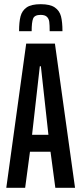

<svg xmlns="http://www.w3.org/2000/svg" viewBox="-20 -896 387 916"><path d="M10 0 105 -688H242L338 0H244L221 -172H123L100 0ZM133 -253H211L175 -580H170ZM278 -747H217Q217 -777 215 -792Q213 -807 203.5 -816Q194 -825 174 -825Q145 -825 138 -807.5Q131 -790 131 -747H71Q71 -791 78 -818Q85 -845 107 -860.5Q129 -876 174 -876Q219 -876 241.5 -860.5Q264 -845 271 -818Q278 -791 278 -747Z"/></svg>

Font: Saira Ultra Condensed SemiBold
Style: Regular
Weight: 600
Width: 1
Designer: Hector Gatti with collaboration of the Omnibus-Type team
Foundry: Omnibus-Type
Version: Version 1.001; ttfautohint (v1.8)